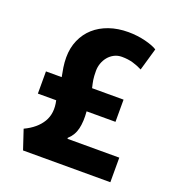

<svg xmlns="http://www.w3.org/2000/svg" viewBox="-119 -739 772 837"><g transform="rotate(20 266.5 -321.0)"><path d="M80 0 50 -90Q105 -116 129.5 -157Q154 -198 141 -255H56V-358H129Q125 -377 121.5 -400Q118 -423 118 -446Q118 -490 134 -526.5Q150 -563 178.5 -588.5Q207 -614 247 -628Q287 -642 336 -642Q356 -642 376.5 -639.5Q397 -637 415 -632.5Q433 -628 447.5 -622.5Q462 -617 471 -611L441 -507Q422 -517 398.5 -524Q375 -531 346 -531Q326 -531 310 -522.5Q294 -514 283 -500.5Q272 -487 266 -470Q260 -453 260 -435Q260 -409 262.5 -393.5Q265 -378 270 -358H416V-255H282Q286 -209 278 -175Q270 -141 244 -118L245 -114H485V0Z"/></g></svg>

Font: Mukta ExtraBold
Style: Regular
Weight: 800
Designer: Girish Dalvi and Yashodeep Gholap
Foundry: Ek Type
Version: Version 2.538;PS 1.002;hotconv 16.6.51;makeotf.lib2.5.65220;